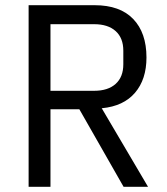

<svg xmlns="http://www.w3.org/2000/svg" viewBox="-20 -718 640 738"><path d="M174 0H90V-698H344Q441 -698 492 -645Q543 -592 543 -497Q543 -413 499 -361.5Q455 -310 372 -302H371L549 0H455L285 -298H174ZM342 -369Q395 -369 424.5 -395.5Q454 -422 454 -471V-523Q454 -572 424.5 -598.5Q395 -625 342 -625H174V-369Z"/></svg>

Font: Lilex Nerd Font
Style: Regular
Weight: 400
Designer: Mike Abbink, Paul van der Laan, Pieter van Rosmalen, Mikhael Khrustik
Foundry: Mikhael Khrustik
Version: Version 2.400; ttfautohint (v1.8.4.7-5d5b);Nerd Fonts 3.3.0